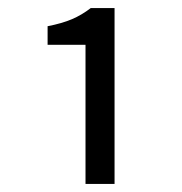

<svg xmlns="http://www.w3.org/2000/svg" viewBox="-20 -897 451 476"><path d="M192 -441V-786H98V-832Q134 -839 158.5 -849.5Q183 -860 205 -877H264V-441Z"/></svg>

Font: Noto Sans KR
Style: Regular
Weight: 400
Designer: Ryoko NISHIZUKA  (kana, bopomofo & ideographs); Paul D. Hunt (Latin, Greek & Cyrillic); Sandoll Communications , Soo-you
Foundry: Adobe
Version: Version 2.004-H2;hotconv 1.0.118;makeotfexe 2.5.65603